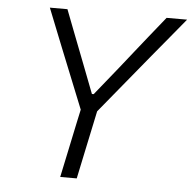

<svg xmlns="http://www.w3.org/2000/svg" viewBox="-51 -764 817 816"><g transform="rotate(5 357.0 -356.5)"><path d="M235.5 0Q248 -59.5 259.8 -115Q271.5 -170.5 285.5 -237L297.5 -292.5L195.5 -546Q179 -587 164 -625Q149 -663 129 -713H204Q223 -663 237 -627.2Q251 -591.5 263.2 -559.5Q275.5 -527.5 290.5 -489L339 -363H346.5L444.5 -484.5Q476.5 -525 503 -558.2Q529.5 -591.5 558.5 -627.8Q587.5 -664 627 -713H714.5Q679.5 -671 644.8 -628.5Q610 -586 576.5 -546L367.5 -291.5L356 -237Q342 -170.5 330.2 -115Q318.5 -59.5 306 0Z"/></g></svg>

Font: Commissioner Light
Style: Italic
Weight: 300
Italic angle: -12°
Designer: Kostas Bartsokas
Foundry: Kostas Bartsokas
Version: Version 1.000; ttfautohint (v1.8.3)